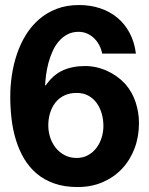

<svg xmlns="http://www.w3.org/2000/svg" viewBox="-20 -734 597 767"><path d="M388.2 -520Q384.8 -537.6 376.5 -553.5Q368.2 -569.3 356 -581.1Q343.8 -592.8 328.1 -599.9Q312.5 -606.9 293.9 -606.9Q268.6 -606.9 249 -596.4Q229.5 -585.9 214.8 -568.8Q200.2 -551.8 190.2 -529.5Q180.2 -507.3 173.8 -483.6Q167.5 -460 164.3 -436.5Q161.1 -413.1 160.2 -394L162.1 -392.1Q191.4 -434.6 230 -452.4Q268.6 -470.2 319.8 -470.2Q365.2 -470.2 408 -450.7Q450.7 -431.2 481 -397.9Q508.8 -365.7 522 -325Q535.2 -284.2 535.2 -242.2Q535.2 -188 517.6 -141.4Q500 -94.7 467.8 -60.3Q435.5 -25.9 390.4 -6.3Q345.2 13.2 290 13.2Q237.3 13.2 196.5 -1.2Q155.8 -15.6 126 -41Q96.2 -66.4 75.9 -100.8Q55.7 -135.3 43.5 -175.3Q31.2 -215.3 26.1 -259.5Q21 -303.7 21 -348.1Q21 -391.1 27.6 -434.8Q34.2 -478.5 48.1 -519.3Q62 -560.1 84 -595.5Q106 -630.9 136.5 -657.2Q167 -683.6 206.5 -698.7Q246.1 -713.9 295.9 -713.9Q341.3 -713.9 380.1 -700.9Q418.9 -688 448.7 -663.3Q478.5 -638.7 497.8 -602.5Q517.1 -566.4 522.9 -520ZM286.1 -362.8Q257.8 -362.8 236.3 -352.3Q214.8 -341.8 200.9 -323.7Q187 -305.7 179.9 -282.2Q172.9 -258.8 172.9 -232.9Q172.9 -208.5 180.4 -185.3Q188 -162.1 202.4 -143.8Q216.8 -125.5 238 -114.3Q259.3 -103 286.1 -103Q311.5 -103 331.5 -114Q351.6 -125 365.2 -143.1Q378.9 -161.1 386 -184.1Q393.1 -207 393.1 -231Q393.1 -255.9 386.5 -279.5Q379.9 -303.2 366.7 -321.8Q353.5 -340.3 333.5 -351.6Q313.5 -362.8 286.1 -362.8Z"/></svg>

Font: XB Khoramshahr
Style: Bold
Weight: 700
Designer: Behnam
Foundry: Irmug
Version: Version 8.005 2009